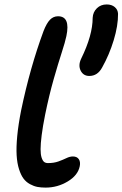

<svg xmlns="http://www.w3.org/2000/svg" viewBox="-20 -833 551 864"><path d="M381.8 -491.2Q355 -491.2 343 -515.1Q331.1 -539.1 345.2 -568.8Q397 -674.3 397 -752.9Q398.4 -778.8 416 -795.9Q433.6 -813 460 -813Q482.4 -813 496.3 -801.3Q510.3 -789.6 511.2 -771Q511.7 -717.8 491.7 -652.1Q471.7 -586.4 439.9 -529.8Q419.4 -491.2 381.8 -491.2ZM185.1 11.2Q164.6 11.2 148.2 8.1Q131.8 4.9 114.7 -4.4Q97.7 -13.7 85.9 -29.3Q74.2 -44.9 65.7 -71.5Q57.1 -98.1 54.9 -134Q52.7 -169.9 57.6 -221.4Q62.5 -272.9 75.2 -336.9Q115.2 -528.8 175.8 -692.9Q189.9 -729 205.1 -744.4Q220.2 -759.8 241.2 -759.8Q297.4 -759.8 278.8 -670.9Q273.4 -644.5 257.8 -596.7Q242.2 -548.8 221.4 -476.1Q200.7 -403.3 183.1 -316.9Q172.4 -263.7 167.5 -224.6Q162.6 -185.5 162.6 -161.9Q162.6 -138.2 167.2 -123.8Q171.9 -109.4 178.7 -104.2Q185.5 -99.1 195.8 -99.1Q222.2 -99.1 242.7 -106.4Q263.2 -113.8 278.6 -121.3Q293.9 -128.9 308.1 -128.9Q326.2 -128.9 334.5 -116.9Q342.8 -105 338.9 -85Q330.6 -43.9 284.7 -16.4Q238.8 11.2 185.1 11.2Z"/></svg>

Font: Shantell Sans Irregular
Style: Italic
Weight: 500
Italic angle: -11.31°
Designer: Stephen Nixon, Anya Danilova, Shantell Martin
Foundry: Arrow Type
Version: Version 1.006;[9816181b4]